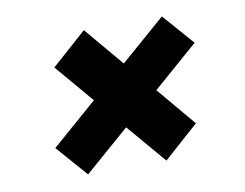

<svg xmlns="http://www.w3.org/2000/svg" viewBox="-56 -592 753 589"><g transform="rotate(-10 320.0 -298.0)"><path d="M314 -201 174 -79 89 -176 231 -300 129 -420 238 -517 341 -395 481 -517 566 -420 425 -297 527 -176 418 -79Z"/></g></svg>

Font: Oak Sans Black
Style: Italic
Weight: 900
Italic angle: -9.5°
Foundry: Erik Kennedy, Walven
Version: Version 1.000